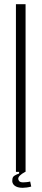

<svg xmlns="http://www.w3.org/2000/svg" viewBox="-20 -820 198 916"><path d="M56 0V-800H102V0ZM39 37Q39 24 50 17.5Q61 11 71 8L72 -13H96L100 0Q67 18 67 33Q67 39 72 44.5Q77 50 91 50Q96 50 106.5 49Q117 48 124 46L129 70Q119 73 107.5 74.5Q96 76 88 76Q62 76 49 65Q36 54 39 37Z"/></svg>

Font: Big Shoulders Display Light
Style: Regular
Weight: 300
Designer: Patric King
Foundry: XO Type Co
Version: Version 1.000; ttfautohint (v1.8.2)